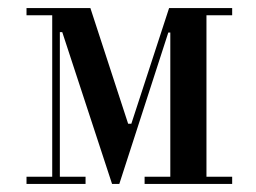

<svg xmlns="http://www.w3.org/2000/svg" viewBox="-20 -458 638 478"><path d="M558 -420H494V-18H558V0H340V-18H404V-377H399L277 0H259L135 -378H129V-18H193V0H46V-18H110V-420H46V-438H205L299 -150H307L401 -438H558Z"/></svg>

Font: EIisabethische
Style: Book
Weight: 400
Designer: Salychow
Version: Version 1.3